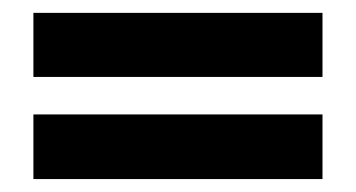

<svg xmlns="http://www.w3.org/2000/svg" viewBox="-20 -377 556 300"><path d="M483.9 -256.8H32.2V-356.9H483.9ZM483.9 -97.2H32.2V-198.2H483.9Z"/></svg>

Font: Tajawal
Style: Bold
Weight: 700
Designer: Boutros Fonts
Foundry: Created by Boutros International 2017
Version: Version 1.700